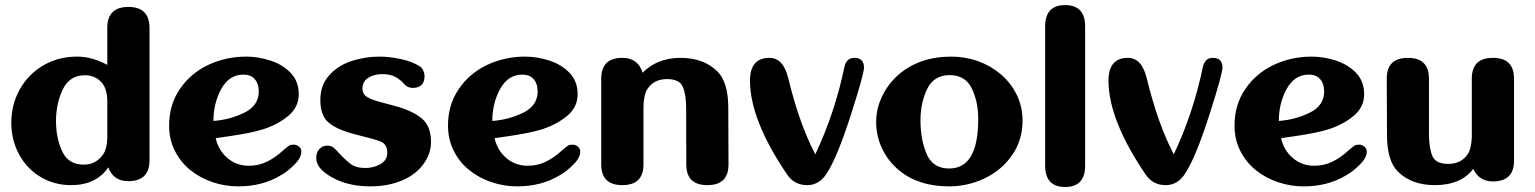

<svg xmlns="http://www.w3.org/2000/svg" viewBox="-20 -728 6035 755"><path d="M309.1 -80.6Q358.9 -80.6 386.7 -122.6Q400.9 -144.5 401.9 -186V-334Q400.4 -379.4 380.9 -402.3Q355 -432.1 314 -432.1Q253.4 -432.1 226.6 -376Q200.2 -319.8 200.2 -252Q200.2 -185.1 224.6 -132.8Q249 -80.6 309.1 -80.6ZM567.9 -98.1Q567.9 -15.6 484.4 -15.6Q425.8 -15.6 405.8 -69.8Q357.9 0 259.8 0Q192.4 0 138.7 -32.7Q85 -64.9 54.7 -121.6Q24.4 -177.7 24.4 -244.6Q24.4 -316.9 58.1 -377Q91.8 -437 150.9 -471.2Q210 -505.4 283.2 -505.4Q342.3 -505.4 401.9 -472.7V-618.2Q401.9 -700.7 484.9 -700.7Q567.9 -700.7 567.9 -618.2Z M941.4 -285.2Q997.6 -313 997.6 -368.7Q997.6 -398.9 981.9 -416.5Q966.8 -434.6 937 -434.6Q881.3 -434.6 850.1 -378.4Q819.3 -322.3 819.3 -252.4Q885.3 -257.3 941.4 -285.2ZM874.5 -106.4Q909.7 -76.2 958.5 -76.2Q996.6 -76.2 1028.8 -91.8Q1061 -106.9 1094.2 -137.2Q1110.8 -151.4 1116.7 -155.3Q1122.1 -159.2 1135.7 -159.2Q1146.5 -159.2 1155.8 -151.4Q1165 -143.6 1165 -132.3Q1165 -107.4 1137.7 -80.6Q1110.8 -53.2 1083 -38.1Q1012.2 4.9 916 4.9Q865.2 4.9 815.9 -11.7Q766.6 -28.3 728 -59.6Q689.5 -90.8 667.5 -135.3Q645 -179.7 645 -233.9Q645 -315.9 687 -377.4Q729 -439.5 798.8 -472.7Q868.7 -505.4 948.2 -505.4Q996.1 -505.4 1043.9 -489.7Q1091.8 -474.1 1123.5 -440.9Q1154.8 -407.7 1154.8 -357.9Q1154.8 -307.1 1114.3 -272.9Q1073.2 -238.8 1016.6 -220.2Q990.2 -211.9 959 -205.6Q927.2 -199.2 888.2 -193.4Q848.1 -188 828.1 -184.6Q838.9 -136.7 874.5 -106.4Z M1635.7 -264.6Q1674.8 -234.4 1674.8 -170.4Q1674.8 -129.4 1652.8 -94.2Q1630.9 -58.6 1593.8 -35.2Q1527.8 4.9 1437 4.9Q1360.8 4.9 1303.2 -21.5Q1271.5 -36.1 1247.6 -57.6Q1223.6 -80.1 1223.6 -108.4Q1223.6 -127.4 1235.4 -141.6Q1248 -155.3 1266.1 -155.3Q1281.2 -155.3 1290 -148.9Q1298.3 -142.6 1313 -126Q1343.8 -93.3 1363.3 -80.1Q1382.8 -67.4 1417 -67.4Q1447.8 -67.4 1475.1 -82Q1502.9 -97.7 1502.9 -127Q1502.9 -160.6 1477.1 -171.4Q1451.2 -181.6 1380.4 -198.7Q1309.1 -216.3 1274.4 -244.1Q1239.7 -272 1239.7 -333.5Q1239.7 -393.1 1273.9 -431.2Q1308.1 -470.2 1361.8 -487.8Q1415 -505.4 1471.2 -505.4Q1511.2 -505.4 1557.1 -495.6Q1603.5 -485.4 1630.9 -466.8Q1639.6 -461.9 1645 -449.2Q1649.4 -439 1649.4 -429.2Q1649.4 -382.3 1603 -382.3Q1583 -382.3 1569.3 -397.5Q1556.6 -413.1 1536.1 -424.8Q1516.1 -436.5 1482.4 -436.5Q1452.1 -436.5 1428.7 -422.4Q1405.3 -407.7 1405.3 -379.9Q1405.3 -356.4 1425.3 -345.7Q1445.3 -334 1479.5 -325.7L1526.9 -313Q1597.7 -294.9 1635.7 -264.6Z M2038.1 -285.2Q2094.2 -313 2094.2 -368.7Q2094.2 -398.9 2078.6 -416.5Q2063.5 -434.6 2033.7 -434.6Q1978 -434.6 1946.8 -378.4Q1916 -322.3 1916 -252.4Q1981.9 -257.3 2038.1 -285.2ZM1971.2 -106.4Q2006.3 -76.2 2055.2 -76.2Q2093.3 -76.2 2125.5 -91.8Q2157.7 -106.9 2190.9 -137.2Q2207.5 -151.4 2213.4 -155.3Q2218.8 -159.2 2232.4 -159.2Q2243.2 -159.2 2252.4 -151.4Q2261.7 -143.6 2261.7 -132.3Q2261.7 -107.4 2234.4 -80.6Q2207.5 -53.2 2179.7 -38.1Q2108.9 4.9 2012.7 4.9Q1961.9 4.9 1912.6 -11.7Q1863.3 -28.3 1824.7 -59.6Q1786.1 -90.8 1764.2 -135.3Q1741.7 -179.7 1741.7 -233.9Q1741.7 -315.9 1783.7 -377.4Q1825.7 -439.5 1895.5 -472.7Q1965.3 -505.4 2044.9 -505.4Q2092.8 -505.4 2140.6 -489.7Q2188.5 -474.1 2220.2 -440.9Q2251.5 -407.7 2251.5 -357.9Q2251.5 -307.1 2210.9 -272.9Q2169.9 -238.8 2113.3 -220.2Q2086.9 -211.9 2055.7 -205.6Q2023.9 -199.2 1984.9 -193.4Q1944.8 -188 1924.8 -184.6Q1935.5 -136.7 1971.2 -106.4Z M2844.7 -81.5Q2844.7 0 2761.7 0Q2678.7 0 2678.7 -81.5L2678.2 -300.8Q2678.2 -356 2665 -386.7Q2651.9 -417 2603 -417Q2550.3 -417 2524.9 -376.5Q2512.2 -356.4 2510.3 -311V-81.5Q2510.3 0 2427.2 0Q2344.2 0 2344.2 -81.5V-418.5Q2344.2 -500.5 2427.2 -500.5Q2489.3 -500.5 2506.8 -441.9Q2564.5 -500.5 2655.8 -500.5Q2746.6 -500.5 2800.3 -447.8Q2843.8 -405.3 2843.8 -303.7Z M3339.4 -500.5Q3377.4 -500.5 3377.4 -462.4Q3377.4 -437.5 3328.1 -283.2Q3272 -106.9 3229 -43Q3201.2 -1.5 3157.2 0H3153.8Q3104 0 3075.7 -41Q2929.2 -256.3 2929.2 -411.1Q2929.2 -500.5 3005.9 -500.5Q3060.1 -500.5 3079.6 -420.4Q3123.5 -240.2 3186 -121.1Q3263.7 -285.2 3301.3 -468.8Q3310.5 -500.5 3339.4 -500.5Z M3826.7 -259.8Q3826.7 -328.1 3801.3 -380.4Q3775.4 -432.6 3714.8 -432.6Q3652.3 -432.6 3626 -378.4Q3599.6 -324.2 3599.6 -254.4Q3599.6 -179.2 3624 -122.1Q3648.4 -65.4 3712.4 -65.4Q3826.7 -65.4 3826.7 -259.8ZM3515.6 -58.1Q3472.2 -94.2 3448.7 -143.6Q3425.3 -192.9 3425.3 -248.5Q3425.3 -300.3 3448.2 -348.1Q3471.2 -396.5 3511.2 -432.6Q3594.2 -505.4 3720.7 -505.4Q3774.9 -505.4 3825.2 -487.8Q3875.5 -469.7 3915.5 -436Q3955.1 -401.9 3978 -355.5Q4001 -308.6 4001 -253.4Q4001 -177.7 3960.4 -118.7Q3919.4 -59.1 3853 -27.3Q3786.1 4.9 3711.9 4.9Q3591.8 4.9 3515.6 -58.1Z M4247.1 -77.1Q4247.1 7.3 4168.5 7.3Q4089.8 7.3 4089.8 -77.1V-623.5Q4089.8 -708 4168.5 -708Q4247.1 -708 4247.1 -623.5Z M4749 -500.5Q4787.1 -500.5 4787.1 -462.4Q4787.1 -437.5 4737.8 -283.2Q4681.6 -106.9 4638.7 -43Q4610.8 -1.5 4566.9 0H4563.5Q4513.7 0 4485.4 -41Q4338.9 -256.3 4338.9 -411.1Q4338.9 -500.5 4415.5 -500.5Q4469.7 -500.5 4489.3 -420.4Q4533.2 -240.2 4595.7 -121.1Q4673.3 -285.2 4710.9 -468.8Q4720.2 -500.5 4749 -500.5Z M5130.9 -285.2Q5187 -313 5187 -368.7Q5187 -398.9 5171.4 -416.5Q5156.2 -434.6 5126.5 -434.6Q5070.8 -434.6 5039.6 -378.4Q5008.8 -322.3 5008.8 -252.4Q5074.7 -257.3 5130.9 -285.2ZM5064 -106.4Q5099.1 -76.2 5147.9 -76.2Q5186 -76.2 5218.3 -91.8Q5250.5 -106.9 5283.7 -137.2Q5300.3 -151.4 5306.2 -155.3Q5311.5 -159.2 5325.2 -159.2Q5335.9 -159.2 5345.2 -151.4Q5354.5 -143.6 5354.5 -132.3Q5354.5 -107.4 5327.1 -80.6Q5300.3 -53.2 5272.5 -38.1Q5201.7 4.9 5105.5 4.9Q5054.7 4.9 5005.4 -11.7Q4956.1 -28.3 4917.5 -59.6Q4878.9 -90.8 4856.9 -135.3Q4834.5 -179.7 4834.5 -233.9Q4834.5 -315.9 4876.5 -377.4Q4918.5 -439.5 4988.3 -472.7Q5058.1 -505.4 5137.7 -505.4Q5185.5 -505.4 5233.4 -489.7Q5281.2 -474.1 5313 -440.9Q5344.2 -407.7 5344.2 -357.9Q5344.2 -307.1 5303.7 -272.9Q5262.7 -238.8 5206.1 -220.2Q5179.7 -211.9 5148.4 -205.6Q5116.7 -199.2 5077.6 -193.4Q5037.6 -188 5017.6 -184.6Q5028.3 -136.7 5064 -106.4Z M5933.6 -96.2Q5933.6 -14.6 5850.6 -14.6Q5795.9 -14.6 5773.4 -64Q5724.6 0 5622.1 0Q5531.2 0 5477.5 -52.7Q5434.1 -95.2 5434.1 -196.8L5433.1 -418.9Q5433.1 -500.5 5516.1 -500.5Q5599.1 -500.5 5599.1 -418.9V-199.7Q5599.6 -144.5 5612.8 -113.8Q5626 -83.5 5674.8 -83.5Q5727.5 -83.5 5752.9 -124Q5765.6 -144 5767.6 -189.5V-418.9Q5767.6 -500.5 5850.6 -500.5Q5933.6 -500.5 5933.6 -418.9Z"/></svg>

Font: inglobal
Style: Bold
Weight: 700
Designer: Andrey Kochetov, Denis Davydov, Evgeny Yurtaev
Foundry: inglobal.ru
Version: Version 1.00 September 25, 2014, initial release